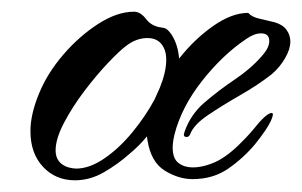

<svg xmlns="http://www.w3.org/2000/svg" viewBox="-20 -293 516 328"><path d="M108 15Q75 15 53.5 -8Q32 -31 32 -69Q32 -98 47 -134Q61 -168 88 -199.5Q115 -231 147.5 -252Q180 -273 209 -273Q220 -273 229.5 -260.5Q239 -248 256 -246Q256 -246 261 -245Q266 -244 273 -234Q284 -217 286 -193Q312 -226 344 -248.5Q376 -271 404 -271Q410 -264 423.5 -261Q437 -258 449 -255Q463 -251 469.5 -242Q476 -233 476 -222Q476 -209 467 -193.5Q458 -178 444 -166Q421 -148 390.5 -130.5Q360 -113 335.5 -96.5Q311 -80 305 -64Q303 -59 299 -59Q292 -59 295 -67Q305 -97 329.5 -118Q354 -139 381.5 -157.5Q409 -176 427 -197Q440 -211 440 -223Q440 -236 426 -236Q414 -236 400 -226Q360 -199 325 -154.5Q290 -110 278 -63Q275 -50 275 -41Q275 -22 285 -14.5Q295 -7 309 -7Q321 -7 334 -11Q347 -15 357 -21Q372 -30 387 -44.5Q402 -59 412 -71Q435 -100 444 -100Q449 -100 442.5 -86Q436 -72 416 -47Q396 -23 370 -5Q344 13 309 13Q285 13 261.5 -1.5Q238 -16 232 -53L231 -60Q218 -44 201 -30Q182 -13 158 1Q134 15 108 15ZM110 -5Q133 -5 158.5 -22.5Q184 -40 206.5 -67.5Q229 -95 244 -123L253 -143Q264 -170 264 -191Q264 -203 260 -211Q252 -228 232 -228Q213 -228 196 -215Q185 -207 165 -186Q145 -165 124.5 -138Q104 -111 89.5 -83.5Q75 -56 75 -36Q75 -14 97 -7Q105 -5 110 -5Z"/></svg>

Font: The Nautigal
Style: Bold
Weight: 700
Designer: Robert E. Leuschke
Foundry: Robert E. Leuschke
Version: Version 1.100; ttfautohint (v1.8.3)